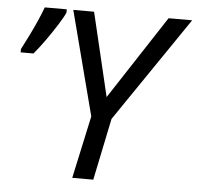

<svg xmlns="http://www.w3.org/2000/svg" viewBox="-51 -767 842 819"><g transform="rotate(5 369.5 -357.0)"><path d="M288 0 346 -268 230 -714H319L404 -356L638 -714H739L433 -265L378 0ZM22 -514V-528Q35 -553 51.5 -586Q68 -619 83 -653Q98 -687 108 -714H202V-700Q194 -681 172.5 -647Q151 -613 125.5 -577Q100 -541 77 -514Z"/></g></svg>

Font: Noto IKEA Latin
Style: Italic
Weight: 400
Italic angle: -12°
Designer: Monotype Design Team
Foundry: Monotype Imaging Inc.
Version: Version 1.0